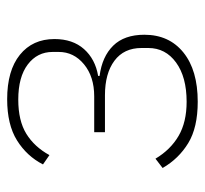

<svg xmlns="http://www.w3.org/2000/svg" viewBox="-38 -522 572 536"><g transform="rotate(-90 248.0 -254.0)"><path d="M232 12Q160 12 116.5 -14.5Q73 -41 47 -86L73 -106Q98 -64 136.5 -41.5Q175 -19 232 -19Q301 -19 341.5 -48.5Q382 -78 382 -126V-145Q382 -194 346.5 -220.5Q311 -247 250 -247H147V-277H247Q302 -277 336.5 -305.5Q371 -334 371 -376V-393Q371 -436 336 -462.5Q301 -489 238 -489Q179 -489 142.5 -466.5Q106 -444 83 -402L57 -420Q80 -465 124 -492.5Q168 -520 239 -520Q319 -520 363 -484.5Q407 -449 407 -388Q407 -337 379 -305.5Q351 -274 304 -266V-262Q358 -255 388.5 -224Q419 -193 419 -137Q419 -68 369.5 -28Q320 12 232 12Z"/></g></svg>

Font: IBM Plex Sans ExtraLight
Style: Regular
Weight: 250
Designer: Mike Abbink, Paul van der Laan, Pieter van Rosmalen
Foundry: Bold Monday
Version: Version 3.201